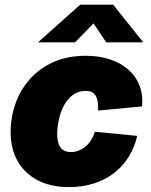

<svg xmlns="http://www.w3.org/2000/svg" viewBox="-20 -780 636 811"><path d="M271.5 10.3Q194.3 10.3 139.2 -18.6Q84 -47.4 54.4 -99.6Q24.9 -151.9 24.9 -221.7Q24.9 -283.7 45.2 -341.6Q65.4 -399.4 105.7 -445.3Q146 -491.2 205.6 -517.8Q265.1 -544.4 343.3 -544.4Q398.9 -544.4 444.3 -529.3Q489.7 -514.2 521.7 -486.3Q553.7 -458.5 569.1 -418.9Q584.5 -379.4 580.1 -330.6L394.5 -313Q395 -332 393.1 -347.4Q391.1 -362.8 385.3 -373.8Q379.4 -384.8 368.9 -390.4Q358.4 -396 342.3 -396Q310.1 -396 286.9 -378.4Q263.7 -360.8 249.3 -332.8Q234.9 -304.7 228.3 -273.2Q221.7 -241.7 221.7 -213.9Q221.7 -189 227.8 -171.9Q233.9 -154.8 246.8 -146.2Q259.8 -137.7 279.3 -137.7Q295.9 -137.7 311.5 -143.6Q327.1 -149.4 340.6 -160.6Q354 -171.9 364.3 -187.7Q374.5 -203.6 380.4 -223.6L559.6 -206.1Q547.9 -156.2 522.9 -116.5Q498 -76.7 460.7 -48.3Q423.3 -20 375.7 -4.9Q328.1 10.3 271.5 10.3ZM296.9 -601.1H142.6V-603L318.8 -760.3H458L583.5 -603L583 -601.1H428.7L375 -681.2Z"/></svg>

Font: Inter 20pt Black
Style: Italic
Weight: 900
Italic angle: -9.3988°
Version: Version 4.001;git-66647c0bb